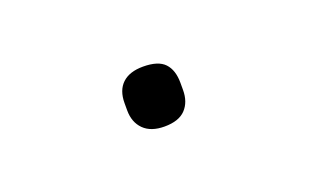

<svg xmlns="http://www.w3.org/2000/svg" viewBox="-29 -419 364 226"><g transform="rotate(-20 152.5 -305.5)"><path d="M152 -268Q135 -268 126 -277Q117 -286 117 -301V-310Q117 -326 126 -334.5Q135 -343 152 -343Q171 -343 179 -334.5Q187 -326 187 -310V-301Q187 -286 178.5 -277Q170 -268 152 -268Z"/></g></svg>

Font: IBM Plex Sans ExtraLight
Style: Regular
Weight: 250
Designer: Mike Abbink, Paul van der Laan, Pieter van Rosmalen
Foundry: Bold Monday
Version: Version 3.201